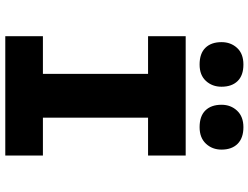

<svg xmlns="http://www.w3.org/2000/svg" viewBox="-130 -834 964 745"><g transform="rotate(90 352.5 -462.0)"><path d="M121 0V-146H267V-554H121V-700H584V-554H437V-146H584V0ZM474 -754Q431 -754 409 -776.5Q387 -799 387 -839Q387 -875 410 -899.5Q433 -924 474 -924Q516 -924 538.5 -901.5Q561 -879 561 -839Q561 -803 538 -778.5Q515 -754 474 -754ZM231 -754Q188 -754 166 -776.5Q144 -799 144 -839Q144 -875 166.5 -899.5Q189 -924 231 -924Q273 -924 295 -901.5Q317 -879 317 -839Q317 -803 294.5 -778.5Q272 -754 231 -754Z"/></g></svg>

Font: Lexend Exa
Style: Bold
Weight: 700
Designer: Bonnie Shaver-Troup, Thomas Jockin
Foundry: Lexend
Version: Version 1.007